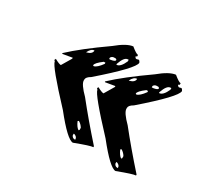

<svg xmlns="http://www.w3.org/2000/svg" viewBox="-97 -678 747 701"><g transform="rotate(30 276.5 -327.5)"><path d="M284.2 -541Q306.6 -522.5 314.5 -522.5V-515.6Q309.6 -515.6 309.6 -511.7L314.5 -506.8H318.4L325.2 -508.8Q329.1 -508.8 333 -500Q333 -476.6 207 -367.2Q189.5 -357.4 189.5 -346.7V-342.8Q189.5 -327.1 223.6 -293Q276.4 -226.6 341.8 -153.3V-149.4Q330.1 -149.4 268.6 -126Q245.1 -126 177.7 -210.9Q63.5 -333 63.5 -349.6L59.6 -353.5V-356.4L61.5 -358.4V-360.4Q81.1 -349.6 88.9 -349.6L113.3 -390.6V-394.5L73.2 -387.7L72.3 -388.7V-390.6Q122.1 -437.5 216.8 -503.9Q257.8 -538.1 284.2 -541ZM263.7 -456.1V-452.1Q280.3 -452.1 293.9 -483.4V-490.2H291Q275.4 -490.2 263.7 -456.1ZM230.5 -462.9V-457H236.3Q254.9 -460 254.9 -465.8V-467.8L251 -470.7H244.1Q235.4 -470.7 230.5 -462.9ZM145.5 -436.5H147.5Q168.9 -442.4 168.9 -457Q155.3 -457 145.5 -436.5ZM191.4 -408.2 193.4 -406.2H195.3Q208 -409.2 225.6 -433.6V-438.5H218.8Q191.4 -418 191.4 -408.2ZM244.1 -203.1Q252.9 -182.6 263.7 -175.8L266.6 -178.7V-187.5Q259.8 -199.2 248 -206.1ZM254.9 -156.2V-149.4Q258.8 -139.6 268.6 -139.6H270.5V-141.6Q270.5 -151.4 257.8 -156.2ZM470.7 -529.3Q493.2 -510.7 501 -510.7V-503.9Q496.1 -503.9 496.1 -500L501 -495.1H504.9L511.7 -497.1Q515.6 -497.1 519.5 -488.3Q519.5 -464.8 393.6 -355.5Q376 -345.7 376 -335V-331.1Q376 -315.4 410.2 -281.2Q462.9 -214.8 528.3 -141.6V-137.7Q516.6 -137.7 455.1 -114.3Q431.6 -114.3 364.3 -199.2Q250 -321.3 250 -337.9L246.1 -341.8V-344.7L248 -346.7V-348.6Q267.6 -337.9 275.4 -337.9L299.8 -378.9V-382.8L259.8 -376L258.8 -377V-378.9Q308.6 -425.8 403.3 -492.2Q444.3 -526.4 470.7 -529.3ZM450.2 -444.3V-440.4Q466.8 -440.4 480.5 -471.7V-478.5H477.5Q461.9 -478.5 450.2 -444.3ZM417 -451.2V-445.3H422.9Q441.4 -448.2 441.4 -454.1V-456.1L437.5 -459H430.7Q421.9 -459 417 -451.2ZM332 -424.8H334Q355.5 -430.7 355.5 -445.3Q341.8 -445.3 332 -424.8ZM377.9 -396.5 379.9 -394.5H381.8Q394.5 -397.5 412.1 -421.9V-426.8H405.3Q377.9 -406.2 377.9 -396.5ZM430.7 -191.4Q439.5 -170.9 450.2 -164.1L453.1 -167V-175.8Q446.3 -187.5 434.6 -194.3ZM441.4 -144.5V-137.7Q445.3 -127.9 455.1 -127.9H457V-129.9Q457 -139.6 444.3 -144.5Z"/></g></svg>

Font: Love Ya Like A Sister
Style: Regular
Weight: 400
Designer: Kimberly Geswein
Foundry: Kimberly Geswein
Version: Version 1.002 2007